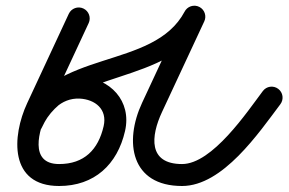

<svg xmlns="http://www.w3.org/2000/svg" viewBox="-20 -598 986 656"><path d="M264.8 -569C246.1 -577.7 223.7 -569.6 215 -550.8C167.7 -449.2 120.3 -347.5 73 -245.8C20 -132 11.1 37.5 182 37.5C302.4 37.5 381 -35.8 407.2 -150.3C430.8 -253.3 356.1 -331 255.2 -336.1C255.2 -336.1 255.1 -336.1 255 -336.1C254.8 -336.1 254.7 -336.1 254.7 -336.1C158.4 -339.7 92 -274.1 54 -191.7C45.3 -172.9 53.5 -150.6 72.3 -142C91.1 -133.3 113.4 -141.5 122 -160.3C147 -214.3 187.3 -263.6 251.9 -261.2C251.9 -261.2 251.8 -261.2 251.7 -261.2C251.6 -261.2 251.4 -261.2 251.4 -261.2C305.5 -258.5 347.3 -224.6 334.1 -167C315.7 -86.4 267.4 -37.5 182 -37.5C77.9 -37.5 112.7 -153.4 141 -214.2C188.3 -315.8 235.7 -417.5 283 -519.2C291.7 -537.9 283.6 -560.3 264.8 -569ZM122.4 -161.1C122.4 -161.1 122.4 -161.1 122.4 -161.1C211 -365.3 559.2 -301.2 677.1 -523.4C686.8 -541.7 679.9 -564.4 661.6 -574.1C643.3 -583.8 620.6 -576.8 610.9 -558.5C503.4 -356 158.9 -433.8 53.6 -190.9C45.4 -171.9 54.1 -149.8 73.1 -141.6C92.1 -133.4 114.2 -142.1 122.4 -161.1ZM659.8 -574.9C641.1 -583.7 618.8 -575.6 610 -556.8C561.8 -453.5 513.7 -350.2 465.5 -246.8C403.1 -113 427.3 37.5 602 37.5C741.3 37.5 864.6 -144.5 937.9 -241.9C950.4 -258.5 947.1 -282 930.6 -294.4C914 -306.9 890.5 -303.6 878.1 -287C878.1 -287 878.1 -287 878.1 -287C825.1 -216.7 705.6 -37.5 602 -37.5C485.5 -37.5 494.9 -132.5 533.5 -215.2C581.6 -318.5 629.8 -421.8 678 -525.1C686.7 -543.9 678.6 -566.2 659.8 -574.9Z"/></svg>

Font: FRB American Cursive Extrabold
Style: Bold Italic
Weight: 800
Italic angle: -25°
Version: Version 2.0;Modular Font Editor K font №1